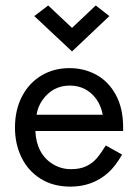

<svg xmlns="http://www.w3.org/2000/svg" viewBox="-20 -676 509 708"><path d="M35.2 -205.1Q35.2 -271 61.3 -320.8Q87.4 -370.6 133.1 -397.7Q178.7 -424.8 236.3 -424.8Q290 -424.8 335 -400.4Q379.9 -376 407 -326.4Q434.1 -276.9 434.1 -205.6V-192.9H110.4Q112.3 -150.4 128.9 -119.4Q145.5 -88.4 175.8 -70.3Q205.6 -52.2 242.2 -52.2Q275.4 -52.2 298.3 -63.2Q321.3 -74.2 336.7 -92.3Q352.1 -110.4 370.1 -139.6L430.2 -106Q404.8 -62 378.9 -39.1Q321.3 12.2 239.7 12.2Q175.8 12.2 129.4 -17.1Q83 -46.4 59.1 -95.9Q35.2 -145.5 35.2 -205.1ZM114.7 -252.9H358.9Q352.5 -286.6 335 -311Q298.3 -360.4 237.3 -360.4Q173.3 -360.4 135.3 -305.2Q119.6 -282.2 114.7 -252.9ZM245.6 -486.3 106.4 -616.7 157.7 -655.8 245.6 -573.2 333 -655.8 383.3 -616.7Z"/></svg>

Font: NMS Futura Pro Book
Style: Regular
Weight: 400
Designer: Blend3rman
Version: Version 0.1